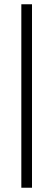

<svg xmlns="http://www.w3.org/2000/svg" viewBox="-20 -710 252 900"><path d="M80 170V-690H130V170Z"/></svg>

Font: Red Rose Light
Style: Regular
Weight: 300
Designer: Jaikishan Patel
Version: Version 1.001; ttfautohint (v1.8.3)